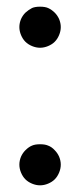

<svg xmlns="http://www.w3.org/2000/svg" viewBox="-20 -774 240 575"><path d="M43 -717Q48 -728 56 -736Q66 -745 76 -750Q85 -754 100 -754Q115 -754 124 -750Q135 -745 144 -736Q152 -728 157 -717Q162 -705 162 -693Q162 -681 157 -669Q152 -657 144 -649Q136 -641 124 -636Q112 -631 100 -631Q88 -631 76 -636Q64 -641 56 -649Q48 -657 43 -669Q38 -681 38 -693Q38 -705 43 -717ZM43 -305Q48 -316 56 -324Q66 -334 76 -338Q85 -342 100 -342Q115 -342 124 -338Q135 -334 144 -324Q152 -316 157 -305Q162 -293 162 -281Q162 -269 157 -257Q152 -245 144 -237Q136 -229 124 -224Q112 -219 100 -219Q88 -219 76 -224Q64 -229 56 -237Q48 -245 43 -257Q38 -269 38 -281Q38 -293 43 -305Z"/></svg>

Font: DSEG14 Classic Mini
Style: Bold
Weight: 700
Designer: Keshikan(Twitter:@keshinomi_88pro)
Version: Version 0.46